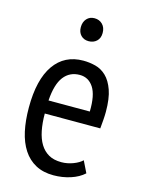

<svg xmlns="http://www.w3.org/2000/svg" viewBox="-110 -772 634 849"><g transform="rotate(15 206.5 -347.0)"><path d="M358 -34Q334 -12 297 0Q260 12 219 12Q172 12 137.5 -6.5Q103 -25 80.5 -59.5Q58 -94 47.5 -142Q37 -190 37 -250Q37 -378 84 -445Q131 -512 217 -512Q245 -512 272.5 -505Q300 -498 322 -477Q344 -456 357.5 -418Q371 -380 371 -319Q371 -302 369.5 -282.5Q368 -263 366 -242H112Q112 -199 119 -164Q126 -129 141 -104.5Q156 -80 179.5 -66.5Q203 -53 238 -53Q265 -53 291.5 -63Q318 -73 332 -87ZM302 -302Q304 -377 281 -412Q258 -447 218 -447Q172 -447 145 -412Q118 -377 113 -302ZM167 -652Q167 -676 180.5 -691Q194 -706 216 -706Q238 -706 252.5 -691.5Q267 -677 267 -652Q267 -628 252.5 -614.5Q238 -601 216 -601Q194 -601 180.5 -615Q167 -629 167 -652Z"/></g></svg>

Font: PT Sans Narrow
Style: Regular
Weight: 400
Width: 3
Designer: A.Korolkova, O.Umpeleva, V.Yefimov
Foundry: ParaType Ltd
Version: Version 2.003W OFL